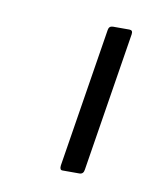

<svg xmlns="http://www.w3.org/2000/svg" viewBox="-44 -718 246 323"><g transform="rotate(10 79.0 -556.5)"><path d="M83 -430Q78 -430 79 -438L117 -676Q118 -683 125 -683H153Q159 -683 158 -676L120 -438Q119 -430 112 -430Z"/></g></svg>

Font: Sofia Sans Extra Condensed Light
Style: Italic
Weight: 300
Italic angle: -9°
Version: Version 4.100